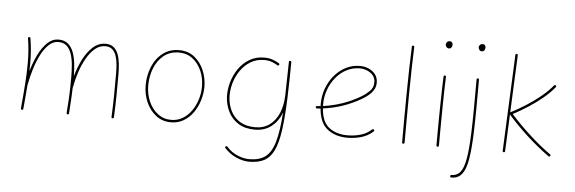

<svg xmlns="http://www.w3.org/2000/svg" viewBox="-55 -907 3947 1317"><g transform="rotate(5 1918.0 -248.5)"><path d="M103 -4.9Q112.8 -109.4 117.7 -183.8Q122.6 -258.3 122.6 -315.9Q122.6 -364.3 119.4 -405Q116.2 -445.8 109.4 -487.3Q107.9 -495.6 116.2 -496.6Q124.5 -497.6 126 -490.2Q132.8 -448.2 136.2 -406.5Q139.6 -364.7 139.6 -315.9Q139.6 -291.5 138.7 -264.2Q156.2 -325.2 182.1 -378.4Q208 -431.6 242.4 -464.4Q276.9 -497.1 319.3 -497.1Q359.4 -497.1 384 -476.6Q408.7 -456.1 421.9 -421.6Q435.1 -387.2 439.9 -344Q444.8 -300.8 445.3 -255.9Q462.4 -317.9 490.2 -372.8Q518.1 -427.7 556.4 -462.2Q594.7 -496.6 643.1 -496.6Q678.2 -496.6 699.2 -479Q720.2 -461.4 731 -432.1Q741.7 -402.8 745.4 -367.7Q749 -332.5 749 -297.4Q749 -223.1 748.3 -152.1Q747.6 -81.1 743.7 0.5Q743.2 8.3 734.9 8.3Q726.1 8.3 727.1 -0.5Q731 -82 731.7 -152.6Q732.4 -223.1 732.4 -297.4Q732.4 -328.1 729.7 -360.4Q727.1 -392.6 718.3 -419.7Q709.5 -446.8 691.4 -463.4Q673.3 -480 643.1 -480Q604 -480 571.8 -452.9Q539.6 -425.8 514.4 -381.3Q489.3 -336.9 471.7 -283.2Q454.1 -229.5 444.8 -176.3L444.3 -175.3Q443.4 -139.2 441.2 -100.3Q439 -61.5 434.6 0.5Q434.1 8.3 425.8 8.3Q417.5 8.3 418 -0.5Q422.4 -59.6 424.6 -98.1Q426.8 -136.7 427.5 -169.9Q428.2 -203.1 428.2 -245.6Q428.2 -288.1 424.8 -329.8Q421.4 -371.6 410.4 -405.8Q399.4 -439.9 377.7 -460.2Q356 -480.5 319.3 -480.5Q284.2 -480.5 254.6 -453.1Q225.1 -425.8 201.7 -380.4Q178.2 -335 161.4 -280Q144.5 -225.1 134.3 -169.4L133.8 -167.5Q130.9 -131.8 127.4 -91.1Q124 -50.3 119.6 -2.9Q118.7 5.4 110.4 4.4Q102.1 3.4 103 -4.9Z M1148.9 -497.1Q1212.4 -497.1 1255.6 -462.4Q1298.8 -427.7 1321.3 -374Q1343.8 -320.3 1343.8 -262.7Q1343.8 -214.4 1329.3 -167.5Q1314.9 -120.6 1288.1 -82.5Q1261.2 -44.4 1222.7 -21.7Q1184.1 1 1135.7 1Q1076.7 1 1033 -32.7Q989.3 -66.4 965.3 -120.8Q941.4 -175.3 941.4 -237.3Q941.4 -285.6 954.6 -332Q967.8 -378.4 993.9 -415.5Q1020 -452.6 1058.8 -474.9Q1097.7 -497.1 1148.9 -497.1ZM1148.9 -480.5Q1087.4 -480.5 1044.9 -445.8Q1002.4 -411.1 980.7 -355.5Q959 -299.8 959 -237.3Q959 -178.2 981.2 -127.7Q1003.4 -77.1 1043.2 -46.4Q1083 -15.6 1135.7 -15.6Q1179.2 -15.6 1214.4 -36.6Q1249.5 -57.6 1274.7 -93Q1299.8 -128.4 1313.5 -172.4Q1327.1 -216.3 1327.1 -262.7Q1327.1 -317.9 1306.2 -367.7Q1285.2 -417.5 1245.4 -449Q1205.6 -480.5 1148.9 -480.5Z M1715.3 -15.6Q1772.9 -15.6 1814 -45.9Q1855 -76.2 1877.4 -130.1Q1899.9 -184.1 1901.4 -254.4L1906.2 -482.4Q1906.2 -491.7 1915 -489.7Q1917.5 -489.3 1919.9 -487.8Q1920.4 -487.3 1920.4 -486.8Q1923.3 -483.9 1922.9 -480.5Q1922.4 -417.5 1921.4 -361.6Q1920.4 -305.7 1918.5 -256.3V-252.4Q1918.5 -244.6 1918 -236.8Q1913.1 -102.5 1900.6 -13.4Q1888.2 75.7 1863.5 127.7Q1838.9 179.7 1797.6 201.7Q1756.3 223.6 1693.4 223.6Q1651.9 223.6 1605.7 203.6Q1559.6 183.6 1524.4 145Q1518.6 138.2 1524.9 132.8Q1531.2 127.4 1537.1 134.3Q1568.4 169.9 1611.1 188Q1653.8 206.1 1692.9 206.1Q1761.7 206.1 1803 175.8Q1844.2 145.5 1866 72Q1887.7 -1.5 1896.5 -131.8Q1873.5 -71.8 1827.1 -35.4Q1780.8 1 1712.4 1Q1645 1 1599.6 -27.8Q1554.2 -56.6 1530.5 -103.8Q1506.8 -150.9 1503.9 -204.6Q1501.5 -252.9 1515.4 -304.2Q1529.3 -355.5 1558.8 -399.2Q1588.4 -442.9 1633.1 -470Q1677.7 -497.1 1736.3 -497.1Q1770 -497.1 1796.1 -487.3Q1822.3 -477.5 1837.9 -467.3Q1845.7 -462.4 1840.8 -455.1Q1836.4 -447.8 1828.6 -452.6Q1814.5 -462.4 1791.3 -471.4Q1768.1 -480.5 1737.3 -480.5Q1683.6 -480.5 1642.3 -455.1Q1601.1 -429.7 1573.2 -388.7Q1545.4 -347.7 1532.2 -299.3Q1519 -251 1521.5 -204.6Q1524.4 -153.8 1545.9 -110.6Q1567.4 -67.4 1609.6 -41.5Q1651.9 -15.6 1715.3 -15.6Z M2527.3 -57.6Q2490.2 -24.4 2444.1 -11.7Q2397.9 1 2350.1 1Q2269.5 1 2214.1 -41Q2158.7 -83 2150.4 -182.6Q2138.2 -181.6 2126 -180.7Q2118.2 -179.7 2117.2 -188.5Q2116.2 -196.3 2125 -197.3Q2137.2 -198.2 2149.4 -199.2Q2148.9 -207 2148.9 -214.8Q2148.9 -268.1 2166.7 -318.4Q2184.6 -368.7 2217.5 -408.9Q2250.5 -449.2 2295.7 -473.1Q2340.8 -497.1 2395.5 -497.1Q2426.8 -497.1 2454.8 -484.9Q2482.9 -472.7 2501 -449.5Q2519 -426.3 2519 -393.1Q2519 -363.3 2504.6 -341.1Q2490.2 -318.8 2470 -302.7Q2449.7 -286.6 2431.6 -275.9Q2308.6 -203.1 2166.5 -184.6Q2173.8 -90.8 2224.1 -53.2Q2274.4 -15.6 2350.1 -15.6Q2396.5 -15.6 2439.5 -27.8Q2482.4 -40 2515.6 -70.3Q2522.5 -76.2 2527.8 -69.8Q2533.7 -63 2527.3 -57.6ZM2395.5 -480.5Q2345.7 -480.5 2303.5 -458.3Q2261.2 -436 2230.5 -398.2Q2199.7 -360.4 2182.6 -313Q2165.5 -265.6 2165.5 -214.8Q2165.5 -208 2165.5 -201.2Q2303.7 -219.7 2422.9 -290.5Q2450.2 -306.6 2476.3 -331.5Q2502.4 -356.4 2502.4 -393.1Q2502.4 -433.1 2470 -456.8Q2437.5 -480.5 2395.5 -480.5Z M2746.1 -667.5Q2753.9 -667.5 2753.9 -658.7Q2751 -596.2 2749.3 -512.9Q2747.6 -429.7 2746.6 -338.9Q2745.6 -248 2745.4 -160.2Q2745.1 -72.3 2745.1 0Q2745.1 8.3 2736.3 8.3Q2728 8.3 2728 0Q2728 -72.3 2728.3 -160.2Q2728.5 -248 2729.7 -339.1Q2731 -430.2 2732.7 -513.4Q2734.4 -596.7 2737.3 -659.7Q2737.3 -667.5 2746.1 -667.5Z M2967.8 -694.8Q2967.8 -704.6 2974.9 -712.2Q2981.9 -719.7 2994.1 -719.7Q3004.9 -719.7 3009.8 -712.2Q3014.6 -704.6 3014.6 -698.2Q3014.6 -686 3008.3 -678Q3002 -669.9 2991.7 -669.9Q2979.5 -669.9 2973.6 -679.2Q2967.8 -688.5 2967.8 -694.8ZM2980.5 -482.4Q2988.3 -482.4 2988.3 -473.6Q2986.8 -439.5 2985.6 -390.9Q2984.4 -342.3 2983.6 -287.4Q2982.9 -232.4 2982.4 -178Q2981.9 -123.5 2981.7 -77.1Q2981.4 -30.8 2981.4 0Q2981.4 8.3 2972.7 8.3Q2964.4 8.3 2964.4 0Q2964.4 -30.8 2964.6 -77.1Q2964.8 -123.5 2965.3 -178Q2965.8 -232.4 2966.8 -287.6Q2967.8 -342.8 2969 -391.4Q2970.2 -439.9 2971.7 -474.6Q2971.7 -482.4 2980.5 -482.4Z M3207.5 -482.4Q3215.8 -482.4 3215.8 -474.1Q3215.8 -361.8 3215.1 -271.2Q3214.4 -180.7 3211.9 -109.4Q3208 4.9 3195.8 75.4Q3183.6 146 3157.5 178.5Q3131.3 210.9 3085 210.9Q3076.7 210.9 3076.7 202.1Q3076.7 193.4 3085 193.4Q3122.1 193.4 3144.8 166Q3167.5 138.7 3179.4 72.5Q3191.4 6.3 3195.3 -110.4Q3197.8 -181.6 3198.5 -271.7Q3199.2 -361.8 3199.2 -474.1Q3199.2 -482.4 3207.5 -482.4ZM3194.3 -694.8Q3194.3 -704.6 3201.4 -712.2Q3208.5 -719.7 3220.7 -719.7Q3231.4 -719.7 3236.3 -712.2Q3241.2 -704.6 3241.2 -698.2Q3241.2 -686 3234.9 -678Q3228.5 -669.9 3218.3 -669.9Q3206.1 -669.9 3200.2 -679.2Q3194.3 -688.5 3194.3 -694.8Z M3747.6 4.9Q3742.2 12.2 3735.8 6.8Q3659.2 -47.9 3584.5 -116.2Q3509.8 -184.6 3448.2 -254.9L3437 -1.5Q3437 6.3 3428.2 6.3Q3420.4 6.3 3420.4 -2.4L3449.7 -665Q3449.7 -672.9 3458.5 -672.9Q3466.3 -672.9 3466.3 -664.1L3448.7 -270Q3448.7 -270 3449.2 -270Q3499.5 -295.4 3552.2 -328.9Q3605 -362.3 3652.1 -400.9Q3699.2 -439.5 3731.9 -479.5Q3737.8 -486.3 3743.7 -481Q3750.5 -475.1 3745.1 -468.8Q3712.4 -428.7 3666.3 -390.6Q3620.1 -352.5 3568.4 -319.3Q3516.6 -286.1 3466.8 -259.8Q3527.3 -191.9 3599.9 -125.5Q3672.4 -59.1 3745.6 -6.8Q3752.9 -2.4 3747.6 4.9Z"/></g></svg>

Font: Mikhak Thin
Style: Regular
Weight: 100
Designer: Amin Abedi
Version: Version 3.3